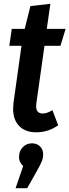

<svg xmlns="http://www.w3.org/2000/svg" viewBox="-20 -681 365 1010"><path d="M171 -136Q170 -131 170 -122Q170 -84 205 -84Q217 -84 228 -88Q239 -92 256 -101L286 -22Q234 15 171 15Q113 15 81 -18Q49 -51 49 -109Q49 -118 51 -140L93 -440H29L42 -529H110L140 -649L245 -661L226 -529H325L298 -440H214ZM207 130Q207 150 200 167.5Q193 185 172 222L123 309H62L102 192Q80 173 80 146Q80 114 99.5 93.5Q119 73 148 73Q175 73 191 89.5Q207 106 207 130Z"/></svg>

Font: Fira Sans Extra Condensed Medium
Style: Italic
Weight: 500
Width: 3
Italic angle: -8°
Designer: Carrois Corporate & Edenspiekermann AG
Foundry: Carrois Corporate GbR & Edenspiekermann AG
Version: Version 4.203